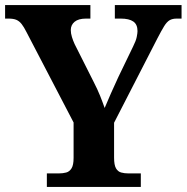

<svg xmlns="http://www.w3.org/2000/svg" viewBox="-20 -734 733 754"><path d="M164 0V-53H211Q227 -53 240 -56.5Q253 -60 261 -73Q269 -86 269 -114V-253L84 -608Q74 -628 65 -639.5Q56 -651 44.5 -656Q33 -661 13 -661H0V-714H335V-661H318Q288 -661 273 -648.5Q258 -636 258 -616Q258 -603 262.5 -588.5Q267 -574 273 -561L347 -414Q363 -383 373 -358Q383 -333 391 -310Q402 -336 415.5 -367Q429 -398 445 -432L503 -552Q514 -574 517 -589Q520 -604 520 -612Q520 -638 503.5 -649.5Q487 -661 454 -661H431V-714H693V-661H674Q657 -661 646 -654.5Q635 -648 624.5 -631Q614 -614 598 -583L428 -252V-115Q428 -86 435.5 -73Q443 -60 456 -56.5Q469 -53 484 -53H533V0Z"/></svg>

Font: Noto Serif Kannada
Style: Bold
Weight: 700
Version: Version 2.003